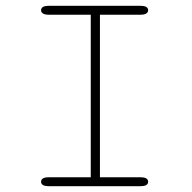

<svg xmlns="http://www.w3.org/2000/svg" viewBox="-20 -639 659 659"><path d="M147.5 0Q133.5 0 127.2 -4Q121 -8 121 -15Q121 -22.5 127.2 -26.5Q133.5 -30.5 147.5 -30.5H291.5V-588.5H147.5Q133.5 -588.5 127.2 -592.8Q121 -597 121 -604Q121 -611 127.2 -615Q133.5 -619 147.5 -619H462Q476 -619 482.2 -615Q488.5 -611 488.5 -604Q488.5 -597 482.2 -592.8Q476 -588.5 462 -588.5H323V-30.5H462Q476 -30.5 482.2 -26.5Q488.5 -22.5 488.5 -15Q488.5 -8 482.2 -4Q476 0 462 0Z"/></svg>

Font: Sono ExtraLight
Style: Regular
Weight: 200
Designer: Tyler Finck
Foundry: Tyler Finck
Version: Version 2.112